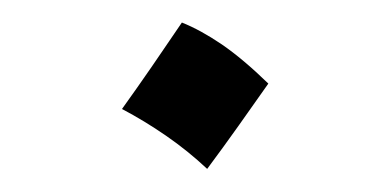

<svg xmlns="http://www.w3.org/2000/svg" viewBox="-20 -139 339 167"><path d="M138.2 -119.4Q124.8 -99.6 112.2 -81.3Q99.6 -63 86.1 -44.2Q105.5 -34 124.5 -20.9Q143.6 -7.7 160.2 7.9Q174.2 -10.9 187.4 -29.5Q200.5 -48 213.4 -66.3Q191.4 -87.7 172.9 -100.4Q154.3 -113 138.2 -119.4Z"/></svg>

Font: Pinar-VF-FD
Style: Regular
Weight: 300
Designer: Amin Abedi
Version: Version 3.0